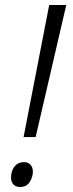

<svg xmlns="http://www.w3.org/2000/svg" viewBox="-20 -734 289 765"><path d="M74 -188 176 -714H244L122 -188ZM60 11Q43 11 33.5 1Q24 -9 24 -27Q24 -42 29.5 -56Q35 -70 46.5 -79Q58 -88 76 -88Q92 -88 101.5 -77.5Q111 -67 111 -50Q111 -29 98.5 -9Q86 11 60 11Z"/></svg>

Font: Noto Sans Display Light
Style: Italic
Weight: 300
Italic angle: -12°
Designer: Monotype Design Team
Foundry: Monotype Imaging Inc.
Version: Version 2.003